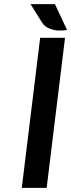

<svg xmlns="http://www.w3.org/2000/svg" viewBox="-20 -910 344 930"><path d="M85.5 0 174.5 -727H295L206 0ZM304.5 -765.5Q287 -761 263 -762.2Q239 -763.5 217 -772.8Q195 -782 183 -802L128 -890H246Z"/></svg>

Font: Expletus Sans SemiBold
Style: Italic
Weight: 600
Italic angle: -7°
Version: Version 7.500